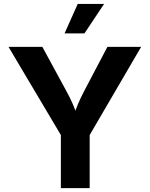

<svg xmlns="http://www.w3.org/2000/svg" viewBox="-20 -969 771 989"><path d="M293.5 -273.4 23.9 -727.5H198.2L321.3 -501Q340.8 -465.8 355.2 -432.4Q369.6 -398.9 385.3 -352.5H352.5Q367.2 -398.4 381.3 -432.1Q395.5 -465.8 414.1 -501L533.2 -727.5H707L441.9 -273.4V0H293.5ZM380.4 -948.7H516.1L415 -796.9H312.5Z"/></svg>

Font: Inter RS Variable
Style: Regular
Weight: 400
Designer: Rasmus Andersson (customised by Maria Ramos and Noel Pretorius)
Foundry: rsms
Version: Version 3.001;Glyphs 3.2.3 (3260)